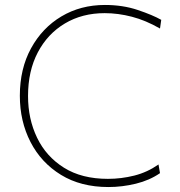

<svg xmlns="http://www.w3.org/2000/svg" viewBox="-20 -745 726 774"><path d="M417 9Q306 9 226 -40Q146 -89 103 -172.5Q60 -256 60 -359Q60 -467.5 105 -550Q150 -632.5 227.5 -678.8Q305 -725 403 -725Q475 -725 535.2 -704.8Q595.5 -684.5 630 -665L625 -630Q567.5 -663 511.8 -677.5Q456 -692 402 -692Q311.5 -692 241.8 -650.5Q172 -609 132.5 -534Q93 -459 93 -358Q93 -265.5 129.5 -189.8Q166 -114 237.8 -69Q309.5 -24 415 -24Q469 -24 521.5 -37.2Q574 -50.5 619 -82L625 -47Q583 -18 527.8 -4.5Q472.5 9 417 9Z"/></svg>

Font: Heraclito Thin
Style: Regular
Weight: 100
Designer: Kostas Bartsokas (font) & Cristiano Sobral (main changes)
Foundry: Kostas Bartsokas (font) & Cristiano Sobral (main changes)
Version: Version 1.00;July 8, 2020;FontCreator 13.0.0.2655 64-bit